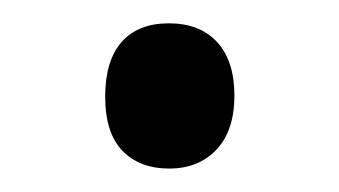

<svg xmlns="http://www.w3.org/2000/svg" viewBox="-20 -130 288 163"><path d="M163.8 -3Q148.6 13.1 123.6 13.1Q98.6 13.1 83.9 -2Q69.3 -17.2 69.3 -47.8Q69.3 -78.4 83.2 -94.3Q97.1 -110.2 123.4 -110.2Q149.6 -110.2 164.3 -94.3Q179 -78.4 179 -48.8Q179 -19.2 163.8 -3Z"/></svg>

Font: KhulaRegular
Style: Regular
Weight: 400
Designer: Erin McLaughlin, Steve Matteson
Version: Version 1.001;PS 1.0;hotconv 1.0.72;makeotf.lib2.5.5900; ttf